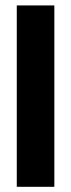

<svg xmlns="http://www.w3.org/2000/svg" viewBox="-20 -702 267 721"><path d="M43 -681.6H184.1V-0.5H43Z"/></svg>

Font: Vazir Black UI
Style: Black-UI
Weight: 900
Designer: Saber Rastikerdar
Foundry: Saber Rastikerdar
Version: Version 30.1.0